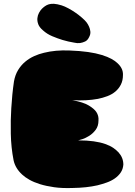

<svg xmlns="http://www.w3.org/2000/svg" viewBox="-20 -975 708 1004"><path d="M343 -711Q399 -709 440.5 -703Q482 -697 512.5 -687.5Q543 -678 563 -667Q583 -656 595 -644Q624 -617 623 -584Q623 -554 612 -532.5Q601 -511 583 -496Q565 -481 541 -472Q517 -463 492 -458Q433 -447 358 -451Q415 -441 444 -423.5Q473 -406 484 -389Q497 -369 495 -345Q495 -316 480.5 -296.5Q466 -277 447 -265Q428 -253 411 -247.5Q394 -242 389 -241Q435 -241 470 -236Q505 -231 530.5 -222Q556 -213 572.5 -201.5Q589 -190 600 -178Q625 -150 625 -114Q623 -90 611 -72.5Q599 -55 580.5 -42Q562 -29 538 -20.5Q514 -12 490 -6Q433 7 360 8Q305 10 263 4Q221 -2 189 -12Q157 -22 134 -35Q111 -48 96 -62Q60 -95 51 -137Q38 -203 36.5 -275.5Q35 -348 39 -409Q43 -480 53 -549Q59 -583 74.5 -608.5Q90 -634 111.5 -652Q133 -670 158.5 -681.5Q184 -693 210 -699Q270 -714 343 -711ZM302 -947Q318 -942 337.5 -931.5Q357 -921 375 -908.5Q393 -896 408.5 -882.5Q424 -869 432 -859Q441 -847 446 -835Q451 -824 452.5 -810Q454 -796 446 -781Q438 -764 425 -758Q412 -752 399 -750Q384 -748 368 -752Q337 -757 307 -766Q281 -774 253.5 -785.5Q226 -797 205 -816Q186 -832 180 -848.5Q174 -865 175.5 -880Q177 -895 184 -908Q191 -921 199 -929Q206 -936 215 -942.5Q224 -949 235.5 -952.5Q247 -956 263 -955Q279 -954 302 -947Z"/></svg>

Font: Sniglet
Style: ExtraBold
Weight: 800
Version: Version 2.000; ttfautohint (v0.95) -l 8 -r 50 -G 200 -x 14 -